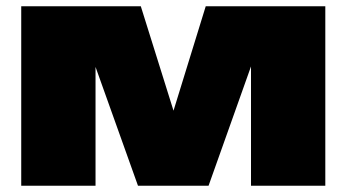

<svg xmlns="http://www.w3.org/2000/svg" viewBox="-20 -595 1110 615"><path d="M48 0V-575H431L566 -144H506L639 -575H1022V0H784V-475H817L648 0H422L253 -473L286 -475V0Z"/></svg>

Font: Unbounded Black
Style: Regular
Weight: 900
Designer: Luke Prowse, Jean-Baptiste Morizot, Fátima Lázaro, Florian Runge
Foundry: NaN
Version: Version 1.701;gftools[0.9.28.dev5+ged2979d]